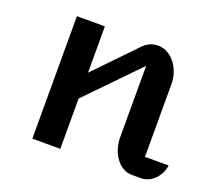

<svg xmlns="http://www.w3.org/2000/svg" viewBox="-94 -633 833 753"><g transform="rotate(20 323.0 -256.0)"><path d="M107.4 -511.2H224.1V-317.9L375 -474.1Q390.6 -492.2 407.5 -502Q424.3 -511.7 447.8 -511.7Q467.3 -511.7 485.4 -502Q503.4 -492.2 517.1 -475.3Q530.8 -458.5 538.8 -436Q546.9 -413.6 546.9 -387.7V-84H645.5Q643.6 -66.4 636 -51.3Q628.4 -36.1 616.9 -24.7Q605.5 -13.2 590.8 -6.6Q576.2 0 560.1 0H522Q502.4 0 485.6 -9.8Q468.8 -19.5 456.3 -36.4Q443.8 -53.2 436.5 -75.7Q429.2 -98.1 429.2 -124V-420.9L224.1 -210V0H107.4Z"/></g></svg>

Font: Atomic Age
Style: Regular
Weight: 400
Version: Version 1.007; ttfautohint (v1.4.1) -l 6 -r 46 -G 0 -x 0 -H 